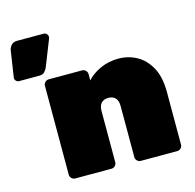

<svg xmlns="http://www.w3.org/2000/svg" viewBox="-205 -861 988 973"><g transform="rotate(-15 288.5 -375.0)"><path d="M-75 -550Q-84 -550 -90.5 -556.5Q-97 -563 -97 -572L-76 -711Q-74 -725 -63.5 -737.5Q-53 -750 -33 -750H107Q116 -750 122.5 -743.5Q129 -737 129 -728Q129 -724 128 -721L73 -582Q69 -572 59.5 -561Q50 -550 30 -550ZM72 0Q61 0 53 -8Q45 -16 45 -27V-493Q45 -504 53 -512Q61 -520 72 -520H247Q258 -520 266 -512Q274 -504 274 -493V-460Q299 -489 343 -509.5Q387 -530 440 -530Q491 -530 535 -506Q579 -482 606.5 -432Q634 -382 634 -303V-27Q634 -16 626 -8Q618 0 607 0H416Q405 0 397 -8Q389 -16 389 -27V-296Q389 -323 376 -337Q363 -351 339 -351Q315 -351 302 -337Q289 -323 289 -296V-27Q289 -16 281 -8Q273 0 262 0Z"/></g></svg>

Font: Rubik Black
Style: Regular
Weight: 900
Designer: Hubert and Fischer
Foundry: Hubert and Fischer
Version: Version 2.300;gftools[0.9.30]